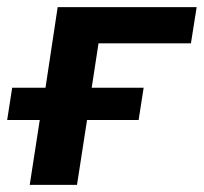

<svg xmlns="http://www.w3.org/2000/svg" viewBox="-21 -516 569 536"><path d="M62 0 90 -181H-1L13 -271H106L140 -496H528L512 -395H254L235 -271H380L366 -181H222L194 0Z"/></svg>

Font: Nunito Sans 9pt
Style: Bold Italic
Weight: 700
Italic angle: -9°
Version: Version 3.101;gftools[0.9.27]